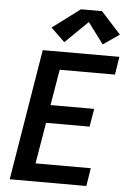

<svg xmlns="http://www.w3.org/2000/svg" viewBox="-63 -1027 727 1073"><g transform="rotate(5 300.0 -490.5)"><path d="M33 0 154 -735H584L568 -634H258L224 -433H469L452 -332H208L169 -101H479L463 0ZM270 -790 192 -865 347 -981H465L576 -859L485 -796L397 -914Z"/></g></svg>

Font: Iosevka Curly Extended Oblique
Style: Bold
Weight: 700
Width: 7
Italic angle: -9°
Monospace: yes
Designer: Belleve Invis
Foundry: Belleve Invis
Version: Version 11.1.0; ttfautohint (v1.8.3)